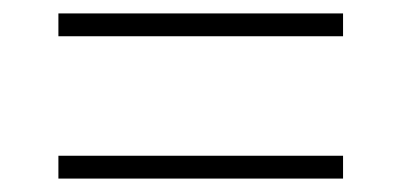

<svg xmlns="http://www.w3.org/2000/svg" viewBox="-20 -500 599 286"><path d="M67 -446V-480H491V-446ZM67 -234V-268H491V-234Z"/></svg>

Font: Noto Serif Hebrew ExtraLight
Style: Regular
Weight: 250
Version: Version 2.003